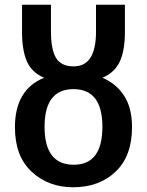

<svg xmlns="http://www.w3.org/2000/svg" viewBox="-20 -780 620 810"><path d="M288 10Q399 10 468 -56Q537 -122 537 -244Q537 -324 504 -375.5Q471 -427 412 -452Q464 -474 485.5 -520.5Q507 -567 507 -645V-760H385V-646Q385 -500 291 -500Q238 -500 216.5 -535.5Q195 -571 195 -647V-760H73V-645Q73 -568 93.5 -521Q114 -474 166 -452Q43 -402 43 -243Q43 -121 113.5 -55.5Q184 10 288 10ZM291 -85Q168 -85 168 -245Q168 -404 290 -404Q412 -404 412 -245Q412 -85 291 -85Z"/></svg>

Font: Noto Sans Display Medium
Style: Regular
Weight: 500
Designer: Monotype Design Team
Foundry: Monotype Imaging Inc.
Version: Version 1.900